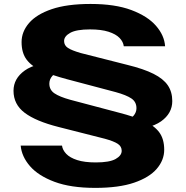

<svg xmlns="http://www.w3.org/2000/svg" viewBox="-20 -786 922 952"><path d="M429.2 -766.4Q550.4 -766.4 630.9 -736.3Q711.4 -706.2 753.2 -658.4Q795 -610.6 798.6 -556.6H593.8Q591 -579 572.8 -597.9Q554.6 -616.8 518.4 -628.5Q482.2 -640.2 426.4 -640.2Q358.8 -640.2 328.3 -623.2Q297.8 -606.2 297.8 -582.6Q297.8 -560.8 317 -548.3Q336.2 -535.8 380.4 -523L611 -464.4Q692.8 -444.4 741.5 -419.8Q790.2 -395.2 812.2 -362.7Q834.2 -330.2 834.2 -284.8Q834.2 -223.8 778.4 -184.2Q722.6 -144.6 600 -139.4L594.4 -184.6Q627 -194.6 641.8 -211.6Q656.6 -228.6 656.6 -249.4Q656.6 -280.8 631.5 -297.8Q606.4 -314.8 553.2 -329.4L311.6 -393.4Q236.8 -413.4 186.9 -435.2Q137 -457 112 -490.3Q87 -523.6 87 -577.4Q87 -628.6 123.9 -671.7Q160.8 -714.8 236.5 -740.6Q312.2 -766.4 429.2 -766.4ZM452 145.6Q330.8 145.6 250.3 115.5Q169.8 85.4 128.5 37.6Q87.2 -10.2 82.6 -64.2H287.4Q290.2 -42.4 308.4 -23.2Q326.6 -4 362.8 7.7Q399 19.4 454.8 19.4Q523 19.4 553.2 2.4Q583.4 -14.6 583.4 -38.2Q583.4 -60 564.1 -72.8Q544.8 -85.6 500.8 -97.8L270.2 -156.4Q158 -184.8 102.5 -226.6Q47 -268.4 47 -336Q47 -396.6 102.8 -436.4Q158.6 -476.2 280.8 -481.4L286.8 -436.2Q254.6 -426.8 239.6 -409.7Q224.6 -392.6 224.6 -371.4Q224.6 -340.4 250 -323.2Q275.4 -306 328 -291.4L569.6 -227.4Q644.8 -208 694.5 -185.9Q744.2 -163.8 769.2 -130.5Q794.2 -97.2 794.2 -43.4Q794.2 7.8 757.3 50.9Q720.4 94 644.9 119.8Q569.4 145.6 452 145.6Z"/></svg>

Font: Unbounded
Style: Regular
Weight: 400
Designer: Luke Prowse, Jean-Baptiste Morizot, Fátima Lázaro, Florian Runge
Foundry: NaN
Version: Version 1.701;gftools[0.9.28.dev5+ged2979d]